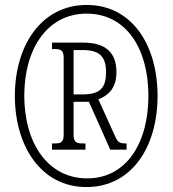

<svg xmlns="http://www.w3.org/2000/svg" viewBox="-20 -745 697 775"><path d="M329 10C511 10 616 -151 616 -358C616 -563 513 -725 330 -725C148 -725 40 -563 40 -358C40 -156 145 10 329 10ZM332 -25C174 -25 78 -166 78 -359C78 -548 171 -690 330 -690C488 -690 579 -551 579 -358C579 -166 489 -25 332 -25ZM190 -141H325V-166H315C290 -166 277 -170 277 -201V-334H339L425 -141H491V-166C463 -166 456 -170 446 -192L377 -344C412 -358 450 -384 450 -454C450 -533 406 -573 316 -573H190V-547H199C225 -547 237 -543 237 -512V-201C237 -170 225 -166 199 -166H190ZM315 -364H277V-543H313C382 -543 408 -517 408 -453C408 -394 387 -364 315 -364Z"/></svg>

Font: Noto Serif Devanagari ExtraCondensed Light
Style: Regular
Weight: 300
Width: 2
Designer: Universal Thirst, Indian Type Foundry and the Monotype Design Team
Foundry: Monotype Imaging Inc.
Version: Version 2.004